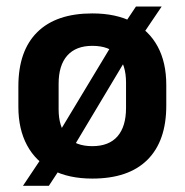

<svg xmlns="http://www.w3.org/2000/svg" viewBox="-20 -546 578 601"><path d="M269 13Q195.5 13 143.8 -13.8Q92 -40.5 64.8 -91Q37.5 -141.5 37.5 -211.5V-276Q37.5 -387 96.8 -445.5Q156 -504 269 -504Q343 -504 394.8 -477.2Q446.5 -450.5 473.5 -400.5Q500.5 -350.5 500.5 -280V-215.5Q500.5 -104.5 441.5 -45.8Q382.5 13 269 13ZM133 35.5H52L123.5 -71.5L151.5 -109L345 -430L363.5 -462.5L405.5 -525.5H486L417 -423.5L390 -386.5L198.5 -66.5L179 -34.5ZM269 -88.5Q321 -88.5 347.8 -119.2Q374.5 -150 374.5 -208V-287.5Q374.5 -342.5 348.5 -372.5Q322.5 -402.5 269 -402.5Q217.5 -402.5 190.5 -372Q163.5 -341.5 163.5 -284V-204Q163.5 -149 189.8 -118.8Q216 -88.5 269 -88.5Z"/></svg>

Font: Anek Devanagari Medium SemiBold
Style: Regular
Weight: 600
Version: Version 1.003